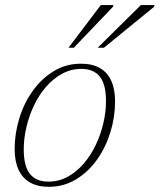

<svg xmlns="http://www.w3.org/2000/svg" viewBox="-20 -710 616 740"><path d="M292.5 -464.5Q335.5 -464.5 364.8 -447.8Q394 -431 408.8 -398.5Q423.5 -366 423.5 -319Q423.5 -259 405.5 -200.5Q387.5 -142 353.8 -94.5Q320 -47 272.8 -18.5Q225.5 10 168 10Q124.5 10 95.2 -7Q66 -24 51.2 -56.5Q36.5 -89 36.5 -135.5Q36.5 -195.5 54.5 -254.2Q72.5 -313 106.5 -360.2Q140.5 -407.5 187.5 -436Q234.5 -464.5 292.5 -464.5ZM166 -10Q206.5 -10 240.5 -28.5Q274.5 -47 302 -78.8Q329.5 -110.5 348.8 -150.8Q368 -191 378.2 -234.5Q388.5 -278 388.5 -320Q388.5 -385.5 364.5 -415Q340.5 -444.5 294 -444.5Q254 -444.5 219.8 -426Q185.5 -407.5 158 -376Q130.5 -344.5 111.2 -304Q92 -263.5 81.8 -220Q71.5 -176.5 71.5 -134.5Q71.5 -69 95.5 -39.5Q119.5 -10 166 -10ZM356.5 -526 523 -690.5H575.5L573.5 -683.5L380.5 -526ZM244 -526 368.5 -690.5H417.5L415 -683.5L264.5 -526Z"/></svg>

Font: Newsreader ExtraLight
Style: Italic
Weight: 250
Italic angle: -17°
Designer: Hugues Gentile
Foundry: Production Type
Version: Version 1.003